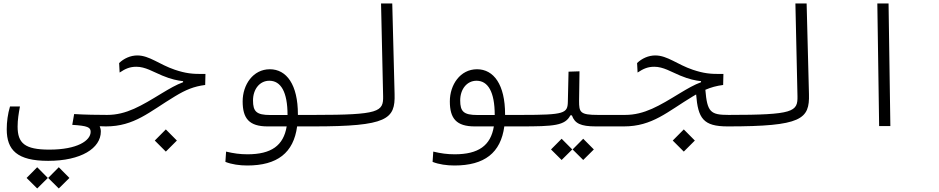

<svg xmlns="http://www.w3.org/2000/svg" viewBox="-20 -713 5313 1086"><path d="M252.4 196.8C438.5 196.8 550.3 125.5 550.3 31.2C550.3 20 547.9 9.8 543.9 1C555.2 1.5 567.4 2 580.1 2C616.7 2 633.3 -8.3 633.3 -33.7C633.3 -54.7 621.1 -63 585.9 -63C535.6 -63 459 -64 399.4 -67.9L388.7 -6.8C476.1 -1.5 492.7 7.3 492.7 32.7C492.7 82 418 133.3 259.3 133.3C119.6 133.3 79.6 96.7 79.6 2.9C79.6 -35.6 85.4 -70.3 92.8 -110.8H36.6C23.9 -68.4 18.1 -23.4 18.1 18.1C18.1 135.7 76.7 196.8 252.4 196.8ZM190.4 353 250.5 293.5 190.4 232.9 130.4 293.5ZM312.5 353 372.6 293.5 312.5 232.9 252.4 293.5Z M578.6 2C740.7 2 824.2 -80.6 970.2 -168.5C1030.8 -205.1 1076.2 -224.1 1140.6 -232.4L1142.1 -294.9C1066.9 -293 1028.3 -298.8 969.2 -318.4C880.9 -348.1 825.2 -399.4 756.8 -399.4C717.8 -399.4 680.7 -382.3 653.8 -356.4L656.7 -302.7C690.4 -325.2 715.3 -335.4 751.5 -335.4C801.8 -335.4 845.7 -307.1 897.5 -285.6C948.7 -264.2 984.9 -257.3 1015.6 -253.9V-248C975.1 -232.9 940.4 -212.4 895.5 -185.5C779.3 -114.7 695.3 -63 585.9 -63C564 -63 551.8 -52.7 551.8 -31.2C551.8 -7.3 563 2 578.6 2ZM918 144.5 980.5 82 918 19 855.5 82Z M1378.4 223.1C1548.8 223.1 1640.6 151.4 1660.6 2H1750.5C1786.1 2 1800.3 -4.4 1800.3 -31.2C1800.3 -56.2 1792 -63 1757.8 -63H1665C1665 -64 1665 -65.4 1665 -66.4C1665 -233.9 1601.1 -321.3 1506.3 -321.3C1411.1 -321.3 1352.5 -233.4 1352.5 -139.6C1352.5 -43 1389.2 2 1493.7 2H1601.6C1583.5 110.8 1514.2 159.7 1379.9 159.7C1337.4 159.7 1302.2 154.8 1258.8 144.5L1254.9 202.6C1290 216.8 1335.9 223.1 1378.4 223.1ZM1606.4 -62.5C1579.6 -62.5 1554.2 -62.5 1532.7 -62.5C1523.9 -62.5 1515.6 -62.5 1508.3 -62.5C1430.2 -62.5 1411.1 -82.5 1411.1 -145C1411.1 -207.5 1448.2 -256.3 1503.4 -256.3C1568.4 -256.3 1606.4 -193.4 1606.4 -62.5Z M1752 2C2172.4 2 2215.8 -39.1 2211.9 -180.7L2198.7 -693.4H2135.3L2147 -169.4C2148.9 -81.1 2126 -63 1757.8 -63C1738.3 -63 1724.6 -56.2 1724.6 -31.2C1724.6 -8.8 1732.9 2 1752 2Z M2550.3 223.1C2720.7 223.1 2812.5 151.4 2832.5 2H2922.4C2958 2 2972.2 -4.4 2972.2 -31.2C2972.2 -56.2 2963.9 -63 2929.7 -63H2836.9C2836.9 -64 2836.9 -65.4 2836.9 -66.4C2836.9 -233.9 2772.9 -321.3 2678.2 -321.3C2583 -321.3 2524.4 -233.4 2524.4 -139.6C2524.4 -43 2561 2 2665.5 2H2773.4C2755.4 110.8 2686 159.7 2551.8 159.7C2509.3 159.7 2474.1 154.8 2430.7 144.5L2426.8 202.6C2461.9 216.8 2507.8 223.1 2550.3 223.1ZM2778.3 -62.5C2751.5 -62.5 2726.1 -62.5 2704.6 -62.5C2695.8 -62.5 2687.5 -62.5 2680.2 -62.5C2602.1 -62.5 2583 -82.5 2583 -145C2583 -207.5 2620.1 -256.3 2675.3 -256.3C2740.2 -256.3 2778.3 -193.4 2778.3 -62.5Z M2923.8 2C3113.3 2 3176.3 -2.4 3206.1 -60.5H3214.8C3231 -15.1 3263.2 2 3351.1 2H3509.8C3533.2 2 3548.8 -4.9 3548.8 -33.2C3548.8 -55.2 3540.5 -63 3515.6 -63H3362.3C3260.3 -63 3255.4 -78.1 3255.4 -142.6L3257.8 -309.6L3195.8 -307.6L3191.9 -137.7C3190.4 -71.8 3173.8 -63 2929.7 -63ZM3156.7 191.9 3216.8 132.3 3156.7 71.8 3096.7 132.3ZM3278.8 191.9 3338.9 132.3 3278.8 71.8 3218.8 132.3Z M4095.7 2C4119.1 2 4134.8 -5.9 4134.8 -36.1C4134.8 -57.6 4126 -63 4101.6 -63C3999 -63 3980 -78.6 3969.7 -205.1C4001 -218.8 4032.7 -227.5 4070.3 -232.4L4071.8 -294.9C3996.6 -293 3958 -298.8 3898.9 -318.4C3810.5 -348.1 3754.9 -399.4 3686.5 -399.4C3647.5 -399.4 3610.4 -382.3 3583.5 -356.4L3586.4 -302.7C3620.1 -325.2 3645 -335.4 3681.2 -335.4C3731.4 -335.4 3775.4 -307.1 3827.1 -285.6C3878.4 -264.2 3914.6 -257.3 3945.3 -253.9V-248C3904.8 -232.9 3870.1 -212.4 3825.2 -185.5C3709 -114.7 3625 -63 3515.6 -63C3493.7 -63 3481.4 -52.7 3481.4 -31.2C3481.4 -7.3 3492.7 2 3508.3 2C3670.4 2 3753.9 -80.6 3899.9 -168.5C3905.8 -171.9 3911.6 -175.3 3917.5 -178.7C3928.2 -43.5 3957.5 2 4095.7 2ZM3847.7 144.5 3910.2 82 3847.7 19 3785.2 82Z M4095.7 2C4516.1 2 4559.6 -39.1 4555.7 -180.7L4542.5 -693.4H4479L4490.7 -169.4C4492.7 -81.1 4469.7 -63 4101.6 -63C4082 -63 4068.4 -56.2 4068.4 -31.2C4068.4 -8.8 4076.7 2 4095.7 2Z M4952.6 0H5016.1L5005.9 -693.4H4942.4Z"/></svg>

Font: Cascadia Code Light
Style: Regular
Weight: 300
Monospace: yes
Designer: Aaron Bell
Foundry: Saja Typeworks
Version: Version 2404.023